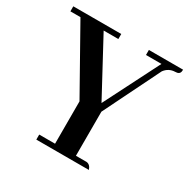

<svg xmlns="http://www.w3.org/2000/svg" viewBox="-141 -713 828 840"><g transform="rotate(30 273.5 -293.0)"><path d="M413.1 0Q405.3 -23.4 386.7 -25.4H333V-248L473.6 -533.2Q493.2 -559.6 525.4 -560.5Q546.9 -560.5 549.8 -576.2Q550.8 -581.1 550.8 -585.9H377.9V-560.5H456.1L314.5 -281.2L164.1 -560.5H238.3V-585.9H-3.9V-560.5H46.9L227.5 -239.3V-25.4H147.5V0Z"/></g></svg>

Font: Abhaya Libre SemiBold
Style: Regular
Weight: 600
Designer: Pushpananda Ekanayake, Sol Matas, Pathum Egodawatta
Foundry: Mooniak
Version: Version 1.050 ; ttfautohint (v1.6)